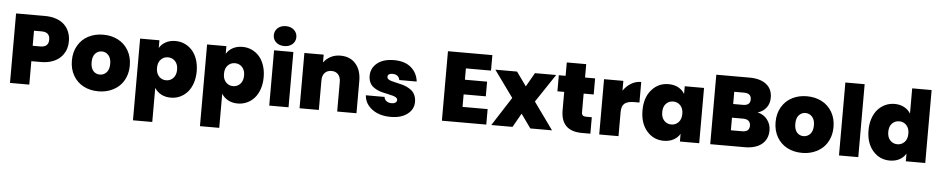

<svg xmlns="http://www.w3.org/2000/svg" viewBox="-51 -1244 9502 1941"><g transform="rotate(5 4700.0 -273.5)"><path d="M252 -394H330.1Q413.1 -394 413.1 -470.2Q413.1 -546.9 330.1 -546.9H252ZM612.8 -470.2Q612.8 -432.6 602.8 -398.7Q592.8 -364.7 571.5 -335.2Q550.3 -305.7 519.5 -284.2Q488.8 -262.7 445.1 -250.2Q401.4 -237.8 349.1 -237.8H252V0H56.2V-705.1H349.1Q413.1 -705.1 463.6 -687.5Q514.2 -669.9 546.6 -638.7Q579.1 -607.4 595.9 -564.5Q612.8 -521.5 612.8 -470.2Z M1247.6 -280.8Q1247.6 -214.8 1224.9 -160.4Q1202.1 -106 1162.6 -69.6Q1123 -33.2 1069.1 -13.2Q1015.1 6.8 952.6 6.8Q869.1 6.8 803 -27.3Q736.8 -61.5 698.2 -127.4Q659.7 -193.4 659.7 -280.8Q659.7 -367.7 698.5 -433.6Q737.3 -499.5 803.7 -533.7Q870.1 -567.9 953.6 -567.9Q1037.1 -567.9 1103.5 -533.7Q1169.9 -499.5 1208.7 -433.6Q1247.6 -367.7 1247.6 -280.8ZM859.9 -280.8Q859.9 -222.7 886 -192.9Q912.1 -163.1 952.6 -163.1Q993.2 -163.1 1021 -193.1Q1048.8 -223.1 1048.8 -280.8Q1048.8 -337.4 1021.2 -367.7Q993.7 -397.9 953.6 -397.9Q913.6 -397.9 886.7 -367.9Q859.9 -337.9 859.9 -280.8Z M1523.4 -482.9Q1545.9 -522 1588.4 -544.9Q1630.9 -567.9 1687.5 -567.9Q1737.8 -567.9 1781.2 -547.9Q1824.7 -527.8 1856.9 -491.7Q1889.2 -455.6 1907.7 -401.1Q1926.3 -346.7 1926.3 -280.8Q1926.3 -214.8 1907.7 -160.4Q1889.2 -106 1856.9 -69.6Q1824.7 -33.2 1781.2 -13.2Q1737.8 6.8 1687.5 6.8Q1630.9 6.8 1588.9 -16.4Q1546.9 -39.6 1523.4 -78.1V268.1H1327.6V-561H1523.4ZM1727.5 -280.8Q1727.5 -335.4 1698.2 -366.2Q1668.9 -397 1625.5 -397Q1582 -397 1552.7 -366Q1523.4 -335 1523.4 -280.8Q1523.4 -226.1 1552.7 -195.1Q1582 -164.1 1625.5 -164.1Q1668.9 -164.1 1698.2 -195.3Q1727.5 -226.6 1727.5 -280.8Z M2203.1 -482.9Q2225.6 -522 2268.1 -544.9Q2310.5 -567.9 2367.2 -567.9Q2417.5 -567.9 2460.9 -547.9Q2504.4 -527.8 2536.6 -491.7Q2568.8 -455.6 2587.4 -401.1Q2606 -346.7 2606 -280.8Q2606 -214.8 2587.4 -160.4Q2568.8 -106 2536.6 -69.6Q2504.4 -33.2 2460.9 -13.2Q2417.5 6.8 2367.2 6.8Q2310.5 6.8 2268.6 -16.4Q2226.6 -39.6 2203.1 -78.1V268.1H2007.3V-561H2203.1ZM2407.2 -280.8Q2407.2 -335.4 2377.9 -366.2Q2348.6 -397 2305.2 -397Q2261.7 -397 2232.4 -366Q2203.1 -335 2203.1 -280.8Q2203.1 -226.1 2232.4 -195.1Q2261.7 -164.1 2305.2 -164.1Q2348.6 -164.1 2377.9 -195.3Q2407.2 -226.6 2407.2 -280.8Z M2687 0V-561H2882.8V0ZM2785.6 -612.8Q2734.4 -612.8 2702.6 -641.4Q2670.9 -669.9 2670.9 -712.9Q2670.9 -756.8 2702.6 -785.9Q2734.4 -814.9 2785.6 -814.9Q2836.4 -814.9 2868.2 -785.6Q2899.9 -756.3 2899.9 -712.9Q2899.9 -669.9 2868.2 -641.4Q2836.4 -612.8 2785.6 -612.8Z M3376.5 0V-300.8Q3376.5 -349.1 3351.8 -376.5Q3327.1 -403.8 3284.7 -403.8Q3240.7 -403.8 3215.6 -376.5Q3190.4 -349.1 3190.4 -300.8V0H2994.6V-561H3190.4V-481Q3216.8 -519 3260.7 -542.5Q3304.7 -565.9 3361.3 -565.9Q3458.5 -565.9 3515.4 -501.7Q3572.3 -437.5 3572.3 -327.1V0Z M4151.9 -165Q4151.9 -89.8 4088.6 -41.5Q4025.4 6.8 3918.9 6.8Q3804.2 6.8 3730.5 -48.3Q3656.7 -103.5 3650.9 -189H3840.8Q3844.2 -161.6 3865.2 -146.7Q3886.2 -131.8 3918 -131.8Q3941.9 -131.8 3956.1 -142.1Q3970.2 -152.3 3970.2 -168Q3970.2 -182.6 3957.3 -192.6Q3944.3 -202.6 3923.6 -208Q3902.8 -213.4 3876 -219.7Q3849.1 -226.1 3821 -231.9Q3793 -237.8 3766.1 -250.2Q3739.3 -262.7 3718.5 -279.1Q3697.8 -295.4 3684.8 -323.7Q3671.9 -352.1 3671.9 -389.2Q3671.9 -466.3 3733.4 -517.1Q3794.9 -567.9 3904.8 -567.9Q4014.6 -567.9 4077.6 -513.7Q4140.6 -459.5 4150.9 -372.1H3974.1Q3969.7 -398.9 3950.9 -413.6Q3932.1 -428.2 3900.9 -428.2Q3877 -428.2 3864.5 -419.2Q3852.1 -410.2 3852.1 -394Q3852.1 -379.9 3865 -369.9Q3877.9 -359.9 3898.9 -354.5Q3919.9 -349.1 3946.8 -342.5Q3973.6 -335.9 4001.7 -329.3Q4029.8 -322.8 4056.6 -309.8Q4083.5 -296.9 4104.5 -279.5Q4125.5 -262.2 4138.7 -232.7Q4151.9 -203.1 4151.9 -165Z M4889.6 -705.1V-547.9H4634.8V-433.1H4859.9V-284.2H4634.8V-157.2H4889.6V0H4439V-705.1Z M5336.4 0 5235.8 -141.1 5155.8 0H4940.4L5127.4 -291L4932.6 -561H5152.8L5253.9 -419.9L5334.5 -561H5549.8L5358.9 -274.9L5556.6 0Z M5645.5 -212.9V-397.9H5576.7V-561H5645.5V-696.8H5842.8V-561H5944.8V-397.9H5842.8V-210Q5842.8 -187.5 5853.5 -177.2Q5864.3 -167 5888.7 -167H5945.8V0H5860.4Q5645.5 0 5645.5 -212.9Z M6231.4 -245.1V0H6035.6V-561H6231.4V-461.9Q6264.2 -509.8 6311 -537.8Q6357.9 -565.9 6412.6 -565.9V-356.9H6357.4Q6293.5 -356.9 6262.5 -332Q6231.4 -307.1 6231.4 -245.1Z M6689.5 -567.9Q6747.6 -567.9 6789.8 -544.9Q6832 -522 6854.5 -482.9V-561H7050.3V0H6854.5V-78.1Q6832 -39.1 6789.3 -16.1Q6746.6 6.8 6689.5 6.8Q6586.9 6.8 6518.6 -71.5Q6450.2 -149.9 6450.2 -280.8Q6450.2 -411.6 6518.6 -489.7Q6586.9 -567.9 6689.5 -567.9ZM6854.5 -280.8Q6854.5 -335 6825.2 -366Q6795.9 -397 6752.4 -397Q6708.5 -397 6679.4 -366.5Q6650.4 -335.9 6650.4 -280.8Q6650.4 -226.1 6679.4 -195.1Q6708.5 -164.1 6752.4 -164.1Q6795.9 -164.1 6825.2 -195.1Q6854.5 -226.1 6854.5 -280.8Z M7545.9 -220.2Q7545.9 -252.4 7526.6 -269.3Q7507.3 -286.1 7471.2 -286.1H7357.9V-158.2H7472.2Q7545.9 -158.2 7545.9 -220.2ZM7530.8 -485.8Q7530.8 -548.8 7457 -548.8H7357.9V-424.8H7457Q7530.8 -424.8 7530.8 -485.8ZM7747.1 -191.9Q7747.1 -102.1 7685.1 -51Q7623 0 7510.7 0H7162.1V-705.1H7500Q7608.4 -705.1 7669.7 -657.2Q7731 -609.4 7731 -522Q7731 -460.4 7698.2 -418.5Q7665.5 -376.5 7611.8 -361.8Q7673.8 -347.7 7710.4 -300.3Q7747.1 -252.9 7747.1 -191.9Z M8388.7 -280.8Q8388.7 -214.8 8366 -160.4Q8343.3 -106 8303.7 -69.6Q8264.2 -33.2 8210.2 -13.2Q8156.2 6.8 8093.8 6.8Q8010.3 6.8 7944.1 -27.3Q7877.9 -61.5 7839.4 -127.4Q7800.8 -193.4 7800.8 -280.8Q7800.8 -367.7 7839.6 -433.6Q7878.4 -499.5 7944.8 -533.7Q8011.2 -567.9 8094.7 -567.9Q8178.2 -567.9 8244.6 -533.7Q8311 -499.5 8349.9 -433.6Q8388.7 -367.7 8388.7 -280.8ZM8001 -280.8Q8001 -222.7 8027.1 -192.9Q8053.2 -163.1 8093.8 -163.1Q8134.3 -163.1 8162.1 -193.1Q8189.9 -223.1 8189.9 -280.8Q8189.9 -337.4 8162.4 -367.7Q8134.8 -397.9 8094.7 -397.9Q8054.7 -397.9 8027.8 -367.9Q8001 -337.9 8001 -280.8Z M8468.8 0V-740.2H8664.6V0Z M8744.1 -280.8Q8744.1 -346.7 8762.9 -401.1Q8781.7 -455.6 8814.2 -491.7Q8846.7 -527.8 8890.4 -547.9Q8934.1 -567.9 8984.4 -567.9Q9039.1 -567.9 9081.3 -545.4Q9123.5 -522.9 9147 -483.9V-740.2H9344.2V0H9147V-78.1Q9124.5 -39.1 9082.5 -16.1Q9040.5 6.8 8983.4 6.8Q8880.9 6.8 8812.5 -71.5Q8744.1 -149.9 8744.1 -280.8ZM9148.4 -280.8Q9148.4 -335 9119.1 -366Q9089.8 -397 9046.4 -397Q9002.4 -397 8973.4 -366.5Q8944.3 -335.9 8944.3 -280.8Q8944.3 -226.1 8973.4 -195.1Q9002.4 -164.1 9046.4 -164.1Q9089.8 -164.1 9119.1 -195.1Q9148.4 -226.1 9148.4 -280.8Z"/></g></svg>

Font: Poppins ExtraBold
Style: Regular
Weight: 800
Designer: Ninad Kale (Devanagari), Jonny Pinhorn (Latin)
Foundry: Indian Type Foundry
Version: Version 3.200;PS 1.000;hotconv 16.6.54;makeotf.lib2.5.65590